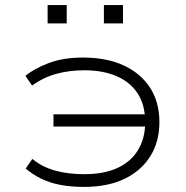

<svg xmlns="http://www.w3.org/2000/svg" viewBox="-20 -726 730 754"><path d="M310 8Q258 8 216.5 0Q175 -8 141.5 -24.5Q108 -41 81 -64L107 -102Q146 -70 196.5 -56Q247 -42 311 -42Q388 -42 440.5 -66Q493 -90 521 -135Q549 -180 550 -240L562 -229H190V-277H562L550 -252Q549 -316 520 -360Q491 -404 437.5 -427Q384 -450 311 -450Q252 -450 201 -436Q150 -422 106 -390L80 -428Q113 -456 170.5 -478Q228 -500 306 -500Q400 -500 467 -468.5Q534 -437 570 -380.5Q606 -324 606 -246Q606 -169 570 -112Q534 -55 468.5 -23.5Q403 8 310 8ZM388 -634V-706H463V-634ZM167 -634V-706H242V-634Z"/></svg>

Font: Nunito Sans 7pt Expanded ExtraLight
Style: Regular
Weight: 250
Width: 7
Designer: Vernon Adams
Foundry: Vernon Adams
Version: Version 3.101;gftools[0.9.27]